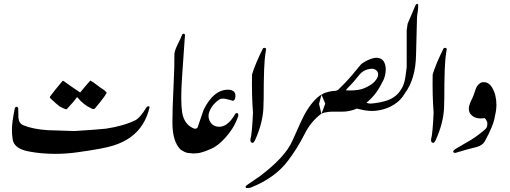

<svg xmlns="http://www.w3.org/2000/svg" viewBox="-20 -784 2610 982"><path d="M388.2 -312H391.1Q408.2 -334 441.9 -372.1Q454.1 -366.2 474.6 -350.1Q495.1 -334 504.2 -329.1Q513.2 -324.2 525.9 -310.1Q517.1 -291 470.2 -234.9Q462.9 -222.2 450.2 -228Q407.2 -247.1 376 -286.1H373Q357.9 -264.2 320.8 -225.1Q312 -225.1 286.1 -238.8Q267.1 -252.9 234.9 -284.2L235.8 -290Q255.9 -317.9 300.8 -371.1L306.2 -369.1Q333 -349.1 388.2 -312ZM745.1 -235.8Q733.9 -187 710 -148.9Q662.1 -71.8 561 -40Q513.2 -23.9 374 -4.9Q318.8 2.9 263.2 2.9Q189.9 2.9 125 -9.8Q53.2 -23.9 44.9 -69.8Q41 -95.2 41 -120.1Q41 -157.2 55.2 -228Q58.1 -237.8 64 -237.8Q69.8 -238.8 73.2 -230Q74.2 -205.1 74.2 -181.2Q77.1 -151.9 100.1 -143.1Q148.9 -123 225.1 -118.2Q293 -116.2 359.9 -113.8Q479 -121.1 522 -126Q610.8 -139.2 671.9 -168.9Q696.8 -181.2 729 -234.9Q731.9 -238.8 736.8 -240.2Q744.1 -242.2 745.1 -235.8Z M960 -377V43.5ZM988.8 -125Q978 -123 961.9 -131.3Q920.9 -153.3 911.6 -209Q902.8 -266.6 911.1 -388.7Q922.9 -561 923.8 -573.7L926.3 -605.5L925.3 -607.4Q923.8 -609.9 922.4 -610.8Q919.9 -612.3 917 -611.3Q913.1 -609.9 912.1 -607.4Q904.3 -587.9 890.1 -559.6Q875 -529.8 872.1 -509.8Q873 -451.7 867.2 -334.5Q861.8 -227.1 861.8 -156.7Q861.8 -61.5 902.8 -19.5Q926.3 -3.9 939.2 -2Q952.1 0 960 -0.5L990.2 -58.1Z M960 0 967.3 1Q976.1 0.5 985.8 0Q1010.7 -1 1061 -23.4Q1092.3 -37.1 1125.5 -72.3Q1177.7 -127.4 1197.8 -188.5Q1200.7 -197.3 1196.8 -204.1Q1187 -208 1183.1 -201.2Q1140.6 -127 1089.4 -136.7Q1063 -141.6 1051.3 -168Q1046.9 -178.2 1046.4 -188.5Q1045.4 -210 1064 -238.3Q1076.7 -257.8 1102.1 -275.4Q1114.7 -284.2 1146 -275.4Q1169.4 -268.6 1170.4 -268.6Q1182.6 -268.6 1184.1 -291Q1185.5 -314.5 1165.5 -322.3Q1157.7 -325.2 1146 -325.2Q1072.8 -325.2 1022 -223.6L994.1 -142.6Q991.7 -125.5 976.1 -125L936 -59.6Z M1341.3 -534.2Q1337.9 -516.1 1334 -481Q1330.1 -436 1329.1 -356.9Q1329.1 -266.1 1327.1 -230Q1323.2 -152.8 1285.2 -68.8Q1277.8 -53.2 1272 -53.2Q1269 -53.2 1266.1 -55.2Q1259.3 -59.1 1261.2 -73.2Q1269 -100.1 1273.9 -208Q1267.1 -294.9 1269 -402.8Q1285.2 -457 1325.2 -537.1Q1335 -543 1341.3 -534.2Z M1994.1 -263.7ZM1624 -300.3Q1582 -275.4 1540 -203.1Q1523.4 -172.9 1475.6 -64.5Q1439.5 18.6 1310.5 116.2Q1299.8 124 1263.7 148.4Q1248 158.2 1235.4 168.9L1237.3 171.9Q1237.3 171.9 1237.3 174.8Q1238.3 177.7 1239.3 177.7Q1256.8 177.7 1261.7 175.8Q1386.7 126 1452.1 39.1Q1500 -23.4 1539.1 -100.6Q1570.3 -163.1 1624.5 -203.1L1643.6 -253.9Z M1849.6 -53.2ZM1887.7 -432.6Q1841.8 -432.6 1815.4 -398.4Q1789.1 -364.3 1755.9 -331.1Q1750 -325.2 1750 -322.3Q1760.7 -322.3 1770.5 -321.3Q1813.5 -321.3 1840.8 -332Q1900.4 -356.4 1913.1 -394.5Q1918.9 -423.8 1887.7 -432.6ZM1700.7 -212.9Q1700.7 -212.9 1699.2 -212.9Q1654.3 -214.8 1623.5 -203.1L1611.8 -252.9L1624.5 -299.8L1635.7 -306.6Q1668.9 -319.3 1695.8 -319.3Q1702.1 -321.3 1709 -324.2Q1750 -363.3 1780.3 -399.4Q1819.3 -446.3 1823.2 -451.2Q1831.1 -460.9 1853.5 -472.7Q1880.9 -486.3 1900.4 -488.3Q1931.6 -490.2 1944.3 -466.8Q1952.1 -453.1 1953.1 -431.6Q1953.1 -390.6 1932.6 -358.4Q1901.4 -294.9 1850.6 -255.9Q1794.9 -212.9 1729.5 -212.9Q1729.5 -212.9 1700.7 -212.9Z M1848.6 -219.2Q1848.6 -219.2 1833 -222.2L1805.2 -228.5L1818.4 -254.9L1849.6 -263.2Q1848.6 -261.7 1851.6 -260.3Q1862.8 -253.9 1875.5 -254.4Q1875.5 -254.4 1878.9 -254.4Q1924.8 -258.3 1960.9 -270.5Q2009.3 -288.1 2031.2 -326.7Q2040.5 -339.4 2045.9 -356.9Q2053.7 -380.9 2060.1 -439.9V-629.9L2064.9 -662.6L2105 -756.8Q2106.9 -761.7 2111.8 -763.7Q2117.7 -765.6 2118.7 -759.8Q2119.6 -746.6 2116.7 -725.6Q2112.8 -701.7 2112.8 -693.8L2107.9 -502.9Q2105.5 -378.4 2049.3 -304.7Q2037.6 -284.2 2018.6 -266.6Q1975.6 -229 1914.1 -219.2Q1883.8 -213.9 1848.6 -219.2Z M2265.1 -534.2Q2261.7 -516.1 2257.8 -481Q2253.9 -436 2252.9 -356.9Q2252.9 -266.1 2251 -230Q2247.1 -152.8 2209 -68.8Q2201.7 -53.2 2195.8 -53.2Q2192.9 -53.2 2189.9 -55.2Q2183.1 -59.1 2185.1 -73.2Q2192.9 -100.1 2197.8 -208Q2190.9 -294.9 2192.9 -402.8Q2209 -457 2249 -537.1Q2258.8 -543 2265.1 -534.2Z M2511.7 -191.9Q2504.9 -143.1 2460 -62Q2447.8 -40 2418 -32.2Q2393.1 -25.9 2366.7 -19Q2347.7 -13.2 2309.1 -2Q2299.8 -2 2297.9 -7.8Q2297.9 -15.1 2311 -22.9Q2351.1 -46.9 2391.1 -69.8Q2435.1 -98.1 2465.8 -127Q2475.1 -139.2 2471.7 -160.2Q2465.8 -174.8 2458 -180.2Q2447.8 -178.2 2439 -178.2Q2402.8 -178.2 2384.8 -203.1Q2377.9 -214.8 2377.9 -228Q2377.9 -242.2 2386.7 -263.2Q2395 -278.8 2401.9 -296.4Q2408.7 -314 2415 -334Q2425.8 -356 2443.8 -362.8Q2477.1 -369.1 2497.1 -335.9Q2519 -298.8 2519 -248Q2519 -221.2 2511.7 -191.9Z"/></svg>

Font: Jameel Khushkhati
Style: Regular
Weight: 400
Version: Version 3.5